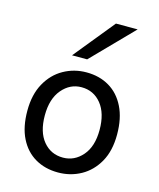

<svg xmlns="http://www.w3.org/2000/svg" viewBox="-118 -864 792 959"><g transform="rotate(15 278.5 -384.5)"><path d="M46.4 -246.6Q46.4 -330.6 78.9 -388.9Q111.3 -447.3 165.3 -477.5Q219.2 -507.8 283.2 -507.8Q350.6 -507.8 401.6 -477.5Q452.6 -447.3 481.4 -388.9Q510.3 -330.6 510.3 -246.6Q510.3 -162.6 477.8 -105Q445.3 -47.4 391.6 -17.6Q337.9 12.2 273.4 12.2Q206.5 12.2 155.3 -17.6Q104 -47.4 75.2 -105Q46.4 -162.6 46.4 -246.6ZM136.7 -246.6Q136.7 -161.1 176 -113.5Q215.3 -65.9 278.3 -65.9Q337.4 -65.9 378.7 -113.5Q419.9 -161.1 419.9 -246.6Q419.9 -332.5 380.6 -381.1Q341.3 -429.7 278.3 -429.7Q219.2 -429.7 178 -381.1Q136.7 -332.5 136.7 -246.6ZM361.3 -781.2H473.6L268.6 -571.3H190.4Z"/></g></svg>

Font: Kanchenjunga
Style: Regular
Weight: 400
Designer: Becca Hirsbrunner Spalinger
Foundry: SIL International
Version: Version 2.001